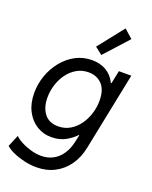

<svg xmlns="http://www.w3.org/2000/svg" viewBox="-178 -876 940 1185"><g transform="rotate(20 292.0 -283.0)"><path d="M210.9 213.9Q170.9 213.9 130.6 204.6Q90.3 195.3 57.1 180.4Q23.9 165.5 5.4 148.4L37.6 71.3Q53.7 87.4 82.3 102.5Q110.8 117.7 145.8 127.7Q180.7 137.7 213.9 137.7Q257.8 137.7 292 119.1Q326.2 100.6 349.1 66.4Q372.1 32.2 382.3 -13.7L393.1 -62.5H376.5L406.7 -122.1L459.5 -381.8L444.3 -432.6H469.7L487.3 -517.6H568.8L465.3 -7.8Q451.7 61 416.3 110.6Q380.9 160.2 328.6 187Q276.4 213.9 210.9 213.9ZM233.9 7.8Q179.7 7.8 136.2 -19.5Q92.8 -46.9 67.4 -96.7Q42 -146.5 42 -213.9Q42 -272.9 61.8 -328.6Q81.5 -384.3 117.7 -428.7Q153.8 -473.1 202.6 -499.3Q251.5 -525.4 310.1 -525.4Q362.8 -525.4 402.6 -502.4Q442.4 -479.5 464.8 -434.1Q487.3 -388.7 487.3 -321.3Q487.3 -261.2 469.2 -202.9Q451.2 -144.5 417.7 -96.9Q384.3 -49.3 337.6 -20.8Q291 7.8 233.9 7.8ZM250.5 -69.3Q293.5 -69.3 328.1 -89.8Q362.8 -110.4 387.2 -144.5Q411.6 -178.7 424.6 -220.5Q437.5 -262.2 437.5 -305.2Q437.5 -377 403.3 -412.1Q369.1 -447.3 315.4 -447.3Q272.9 -447.3 238.5 -427.5Q204.1 -407.7 179.4 -374.3Q154.8 -340.8 141.6 -299.3Q128.4 -257.8 128.4 -214.8Q128.4 -149.9 159.4 -109.6Q190.4 -69.3 250.5 -69.3ZM351.1 -574.2 303.2 -611.8 436 -779.8 492.2 -730Z"/></g></svg>

Font: Reddit Sans
Style: Italic
Weight: 400
Italic angle: -11.25°
Designer: Stephen Hutchings
Version: Version 1.013